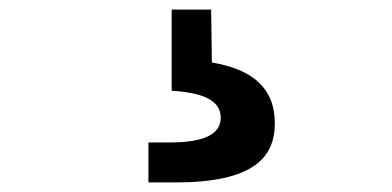

<svg xmlns="http://www.w3.org/2000/svg" viewBox="-20 -44 818 401"><path d="M290 337H346.5C507 337 554 286.5 554 213.5C554 138.5 505.5 100.5 422.5 86.5L421 -24H338.5V145.5C402 149.5 441 164.5 441 202C441 234.5 410 253.5 334.5 253.5H290Z"/></svg>

Font: Monaspace Neon Wide
Style: Bold
Weight: 700
Width: 7
Designer: Riley Cran & the Lettermatic Team
Foundry: Lettermatic
Version: Version 1.000 (Monaspace Neon)